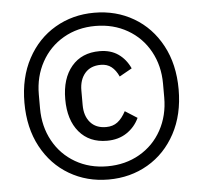

<svg xmlns="http://www.w3.org/2000/svg" viewBox="-53 -800 917 867"><g transform="rotate(-5 405.5 -366.0)"><path d="M56 -366Q56 -480 102 -565.5Q148 -651 227.5 -697.5Q307 -744 405 -744Q504 -744 583.5 -697.5Q663 -651 709 -565.5Q755 -480 755 -366Q755 -252 709 -166.5Q663 -81 583.5 -34.5Q504 12 405 12Q307 12 227.5 -34.5Q148 -81 102 -166.5Q56 -252 56 -366ZM687 -335V-398Q687 -479 651 -544.5Q615 -610 550.5 -647Q486 -684 405 -684Q324 -684 260 -647Q196 -610 160 -544.5Q124 -479 124 -398V-335Q124 -253 160 -187.5Q196 -122 260 -85Q324 -48 405 -48Q486 -48 550.5 -85Q615 -122 651 -187.5Q687 -253 687 -335ZM241 -366Q241 -460 287 -514.5Q333 -569 414 -569Q464 -569 498.5 -545Q533 -521 552 -479L495 -447Q482 -476 462.5 -491.5Q443 -507 414 -507Q368 -507 342.5 -477.5Q317 -448 317 -399V-333Q317 -284 342.5 -254.5Q368 -225 414 -225Q445 -225 466 -241Q487 -257 504 -289L559 -254Q540 -213 502.5 -188Q465 -163 413 -163Q333 -163 287 -217.5Q241 -272 241 -366Z"/></g></svg>

Font: IBM Plex Sans JP
Style: Regular
Weight: 400
Designer: Mike Abbink; Paul van der Laan; Pieter van Rosmalen; Wujin Sim; Yejin Wi; Jinhee Kim; Boomi Park; Yona Kim; Kichan Ma
Foundry: Sandoll Inc.
Version: Version 1.000